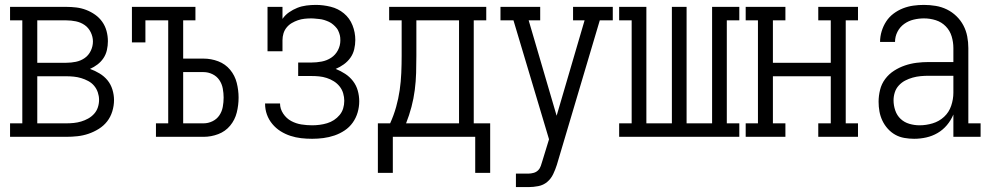

<svg xmlns="http://www.w3.org/2000/svg" viewBox="-20 -558 4040 783"><path d="M21 0V-55H71V-475H21V-530H250Q271 -530 291.5 -527.5Q312 -525 331.5 -517.5Q351 -510 368 -498Q385 -486 397 -469Q409 -452 414.5 -431.5Q420 -411 420 -390Q420 -372 416 -354Q412 -336 402 -321Q392 -306 377.5 -295Q363 -284 347 -277Q367 -270 386 -258.5Q405 -247 418.5 -230.5Q432 -214 438.5 -192.5Q445 -171 445 -150Q445 -127 438 -104Q431 -81 417 -63Q403 -45 383 -32.5Q363 -20 341 -12.5Q319 -5 296 -2.5Q273 0 250 0ZM250 -302Q270 -302 289.5 -306Q309 -310 325 -321Q341 -332 350 -350.5Q359 -369 359 -389Q359 -408 350 -426.5Q341 -445 325 -456Q309 -467 289.5 -471Q270 -475 250 -475H132V-302ZM250 -55Q265 -55 280.5 -56.5Q296 -58 311 -62.5Q326 -67 339.5 -74.5Q353 -82 363.5 -93.5Q374 -105 379 -120Q384 -135 384 -151Q384 -166 379 -181Q374 -196 364 -208Q354 -220 340 -227.5Q326 -235 311 -239.5Q296 -244 280.5 -245.5Q265 -247 250 -247H132V-55Z M616 0V-55H666V-475H573V-385H518V-530H777V-475H727V-319H810Q841 -319 870 -308Q899 -297 918.5 -273.5Q938 -250 945.5 -220Q953 -190 953 -160Q953 -129 945.5 -99Q938 -69 918.5 -45.5Q899 -22 870 -11Q841 0 810 0ZM810 -55Q829 -55 846.5 -63.5Q864 -72 874.5 -87.5Q885 -103 888.5 -122Q892 -141 892 -160Q892 -178 888.5 -197Q885 -216 874.5 -231.5Q864 -247 846.5 -255.5Q829 -264 810 -264H727V-55Z M1253 8Q1230 8 1208 5.5Q1186 3 1164.5 -4Q1143 -11 1124 -23Q1105 -35 1090.5 -52.5Q1076 -70 1068.5 -91Q1061 -112 1061 -135Q1061 -135 1061 -135.5Q1061 -136 1061 -136H1122Q1122 -136 1122 -136Q1122 -136 1122 -136Q1122 -114 1135 -94.5Q1148 -75 1167.5 -64.5Q1187 -54 1209 -50.5Q1231 -47 1253 -47Q1268 -47 1283.5 -49Q1299 -51 1314 -55.5Q1329 -60 1342 -68.5Q1355 -77 1365 -89Q1375 -101 1379.5 -116Q1384 -131 1384 -147Q1384 -162 1379.5 -177.5Q1375 -193 1365 -205.5Q1355 -218 1341.5 -226.5Q1328 -235 1312.5 -240Q1297 -245 1281.5 -246.5Q1266 -248 1250 -248H1196V-303H1250Q1271 -303 1292 -307Q1313 -311 1330.5 -322.5Q1348 -334 1358 -353Q1368 -372 1368 -393Q1368 -401 1367.5 -405Q1367 -409 1366 -414Q1365 -419 1363 -424Q1361 -429 1359 -433.5Q1357 -438 1353.5 -442.5Q1350 -447 1346.5 -450.5Q1343 -454 1339 -457.5Q1335 -461 1330.5 -464Q1326 -467 1321.5 -469Q1317 -471 1312 -473Q1307 -475 1302 -476.5Q1297 -478 1292 -479Q1287 -480 1281.5 -480.5Q1276 -481 1271 -481.5Q1266 -482 1260.5 -482.5Q1255 -483 1250 -483Q1250 -483 1250 -483Q1250 -483 1250 -483Q1236 -483 1222 -481.5Q1208 -480 1195 -475.5Q1182 -471 1170 -464Q1158 -457 1149 -446Q1140 -435 1136 -421.5Q1132 -408 1132 -394V-349H1071V-530H1132V-481Q1143 -497 1159 -508Q1175 -519 1192.5 -526Q1210 -533 1229.5 -535.5Q1249 -538 1268 -538Q1298 -538 1328.5 -530.5Q1359 -523 1382.5 -503.5Q1406 -484 1417.5 -455Q1429 -426 1429 -395Q1429 -376 1424.5 -357Q1420 -338 1409 -322.5Q1398 -307 1382 -295.5Q1366 -284 1349 -277Q1369 -269 1387.5 -257Q1406 -245 1419.5 -227.5Q1433 -210 1439 -188.5Q1445 -167 1445 -145Q1445 -122 1438.5 -99.5Q1432 -77 1418.5 -58Q1405 -39 1385.5 -26Q1366 -13 1344 -5.5Q1322 2 1299 5Q1276 8 1253 8Z M1918 147V0H1582V147H1521V-55H1571Q1586 -88 1595.5 -122Q1605 -156 1610 -190.5Q1615 -225 1616.5 -260.5Q1618 -296 1618 -331V-475H1567V-530H1963V-475H1912V-55H1979V147ZM1852 -55V-475H1678V-331Q1678 -296 1677 -261Q1676 -226 1671.5 -191Q1667 -156 1658 -122Q1649 -88 1636 -55Z M2084 205V150H2135Q2145 150 2156 147Q2167 144 2174.5 136.5Q2182 129 2185.5 118.5Q2189 108 2192 98L2219 10L2074 -475H2021V-530H2183V-475H2136L2250 -86L2364 -475H2317V-530H2479V-475H2426L2251 114Q2245 133 2236 152Q2227 171 2211.5 184Q2196 197 2175.5 201Q2155 205 2135 205Z M2505 0V-55H2556V-475H2505V-530H2616V-55H2720V-530H2780V-55H2884V-530H2995V-475H2944V-55H2995V0Z M3021 0V-55H3071V-475H3021V-530H3183V-475H3132V-302H3368V-475H3317V-530H3479V-475H3429V-55H3479V0H3317V-55H3368V-247H3132V-55H3183V0Z M3708 8Q3688 8 3668 4.5Q3648 1 3631 -8.5Q3614 -18 3600.5 -33Q3587 -48 3578.5 -66Q3570 -84 3566.5 -103.5Q3563 -123 3563 -143Q3563 -167 3569 -191.5Q3575 -216 3590 -236Q3605 -256 3626 -269.5Q3647 -283 3670.5 -291Q3694 -299 3718.5 -302Q3743 -305 3768 -305H3868V-362Q3868 -386 3861 -409.5Q3854 -433 3837 -450.5Q3820 -468 3796.5 -475.5Q3773 -483 3748 -483Q3727 -483 3706 -478Q3685 -473 3667.5 -460.5Q3650 -448 3640 -428.5Q3630 -409 3630 -387H3569Q3569 -409 3575.5 -430.5Q3582 -452 3594 -470.5Q3606 -489 3624 -502.5Q3642 -516 3662.5 -524Q3683 -532 3704.5 -535Q3726 -538 3748 -538Q3772 -538 3796 -534Q3820 -530 3841.5 -519.5Q3863 -509 3880.5 -492Q3898 -475 3909 -454Q3920 -433 3924.5 -409.5Q3929 -386 3929 -362V-55H3979V0H3868V-91Q3858 -67 3841.5 -47.5Q3825 -28 3803.5 -15.5Q3782 -3 3757.5 2.5Q3733 8 3708 8ZM3730 -47Q3757 -47 3783.5 -55Q3810 -63 3830 -81.5Q3850 -100 3859 -126.5Q3868 -153 3868 -180V-249H3768Q3751 -249 3734.5 -247.5Q3718 -246 3702 -241.5Q3686 -237 3671.5 -229.5Q3657 -222 3645.5 -209.5Q3634 -197 3629 -181Q3624 -165 3624 -149Q3624 -128 3631 -107.5Q3638 -87 3653 -73Q3668 -59 3688.5 -53Q3709 -47 3730 -47Z"/></svg>

Font: Iosevka Slab Light
Style: Regular
Weight: 300
Monospace: yes
Designer: Belleve Invis
Foundry: Belleve Invis
Version: Version 11.1.0; ttfautohint (v1.8.3)